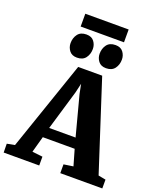

<svg xmlns="http://www.w3.org/2000/svg" viewBox="-210 -1235 1128 1353"><g transform="rotate(20 354.0 -558.0)"><path d="M41.5 -77 271.5 -746.5H451.5L668.5 -76.5L724 -66V0H409V-66L480 -76.5L445.5 -196H206.5L173 -75L251 -66V0H-15.5L-16.5 -66ZM424.5 -272.5 345.5 -571.5 331.5 -642 315 -571 226.5 -272.5ZM239.5 -805Q201.5 -805 182.5 -830Q163.5 -855 163.5 -886Q163.5 -925.5 184.5 -953.5Q205.5 -981.5 248.5 -981.5H249.5Q288 -981.5 306.8 -956.5Q325.5 -931.5 325.5 -900.5Q325.5 -861 304.5 -833Q283.5 -805 240.5 -805ZM457.5 -805Q419.5 -805 400.5 -830Q381.5 -855 381.5 -886Q381.5 -925.5 402.5 -953.5Q423.5 -981.5 466.5 -981.5H467.5Q506 -981.5 524.8 -956.5Q543.5 -931.5 543.5 -900.5Q543.5 -861 522.5 -833Q501.5 -805 458.5 -805ZM515.5 -1116V-1020H190.5V-1116Z"/></g></svg>

Font: Merriweather Light 18pt Black
Style: Regular
Weight: 900
Version: Version 2.100